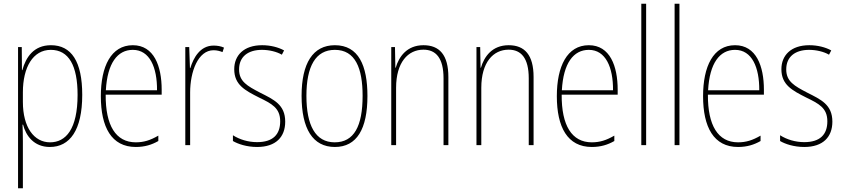

<svg xmlns="http://www.w3.org/2000/svg" viewBox="-20 -780 4532 1032"><path d="M254 -537C161 -537 119 -472 100 -403H98L97 -527H77V232H103V-21C103 -56 102 -88 101 -110H104C119 -51 162 10 248 10C355 10 422 -80 422 -270C422 -449 364 -537 254 -537ZM253 -512C350 -512 397 -427 397 -270C397 -86 334 -15 249 -15C163 -15 103 -96 103 -232V-284C103 -418 157 -512 253 -512Z M694 -537C577 -537 522 -423 522 -263C522 -97 579 10 710 10C758 10 796 -2 831 -22V-51C788 -26 753 -15 710 -15C602 -15 547 -106 548 -271H849V-298C849 -424 808 -537 694 -537ZM694 -512C785 -512 825 -417 824 -295H549C557 -440 611 -512 694 -512Z M1128 -535C1056 -535 1020 -470 1003 -414H1001L997 -527H976V0H1002V-283C1002 -394 1044 -510 1128 -510C1147 -510 1163 -505 1176 -500L1184 -524C1167 -532 1147 -535 1128 -535Z M1513 -126C1513 -218 1451 -245 1378 -282C1309 -318 1265 -342 1265 -407C1265 -476 1314 -512 1388 -512C1427 -512 1468 -502 1495 -486L1507 -509C1476 -526 1434 -537 1389 -537C1290 -537 1239 -482 1239 -408C1239 -324 1297 -294 1372 -256C1440 -223 1486 -200 1486 -128C1486 -57 1447 -16 1362 -16C1314 -16 1268 -30 1232 -53V-22C1259 -6 1306 10 1362 10C1463 10 1513 -44 1513 -126Z M1955 -264C1955 -428 1907 -537 1780 -537C1662 -537 1601 -440 1601 -265C1601 -88 1661 10 1780 10C1898 10 1955 -87 1955 -264ZM1627 -265C1627 -423 1676 -512 1780 -512C1890 -512 1929 -413 1929 -265C1929 -102 1883 -15 1779 -15C1675 -15 1627 -107 1627 -265Z M2256 -537C2167 -537 2124 -475 2107 -416H2105L2103 -527H2083V0H2109V-308C2109 -445 2173 -513 2256 -513C2323 -513 2364 -468 2364 -359V0H2390V-366C2390 -485 2342 -537 2256 -537Z M2714 -537C2625 -537 2582 -475 2565 -416H2563L2561 -527H2541V0H2567V-308C2567 -445 2631 -513 2714 -513C2781 -513 2822 -468 2822 -359V0H2848V-366C2848 -485 2800 -537 2714 -537Z M3145 -537C3028 -537 2973 -423 2973 -263C2973 -97 3030 10 3161 10C3209 10 3247 -2 3282 -22V-51C3239 -26 3204 -15 3161 -15C3053 -15 2998 -106 2999 -271H3300V-298C3300 -424 3259 -537 3145 -537ZM3145 -512C3236 -512 3276 -417 3275 -295H3000C3008 -440 3062 -512 3145 -512Z M3453 0V-760H3427V0Z M3632 0V-760H3606V0Z M3931 -537C3814 -537 3759 -423 3759 -263C3759 -97 3816 10 3947 10C3995 10 4033 -2 4068 -22V-51C4025 -26 3990 -15 3947 -15C3839 -15 3784 -106 3785 -271H4086V-298C4086 -424 4045 -537 3931 -537ZM3931 -512C4022 -512 4062 -417 4061 -295H3786C3794 -440 3848 -512 3931 -512Z M4454 -126C4454 -218 4392 -245 4319 -282C4250 -318 4206 -342 4206 -407C4206 -476 4255 -512 4329 -512C4368 -512 4409 -502 4436 -486L4448 -509C4417 -526 4375 -537 4330 -537C4231 -537 4180 -482 4180 -408C4180 -324 4238 -294 4313 -256C4381 -223 4427 -200 4427 -128C4427 -57 4388 -16 4303 -16C4255 -16 4209 -30 4173 -53V-22C4200 -6 4247 10 4303 10C4404 10 4454 -44 4454 -126Z"/></svg>

Font: Noto Sans Gujarati Condensed Thin
Style: Regular
Weight: 100
Width: 3
Designer: Jelle Bosma - Monotype Design Team, Universal Thirst
Foundry: Monotype Imaging Inc.
Version: Version 2.106